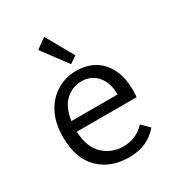

<svg xmlns="http://www.w3.org/2000/svg" viewBox="-167 -788 834 904"><g transform="rotate(-30 250.0 -336.0)"><path d="M272 10Q172 10 110.5 -51Q49 -112 49 -227Q49 -305 77.5 -358.5Q106 -412 153.5 -440Q201 -468 259 -468Q311 -468 353 -445Q395 -422 420 -374Q445 -326 445 -251Q445 -243 444.5 -234.5Q444 -226 443 -218H118Q122 -130 167.5 -89Q213 -48 274 -48Q346 -48 392 -99L432 -60Q374 10 272 10ZM121 -274H372Q372 -338 339.5 -375.5Q307 -413 254 -413Q207 -413 169 -379.5Q131 -346 121 -274ZM254 -507 153 -642 208 -682 292 -533Z"/></g></svg>

Font: Inconsolata Nerd Font Mono
Style: Regular
Weight: 400
Monospace: yes
Designer: Raph Levien, Cyreal, Brenton Simpson
Foundry: Raph Levien, Cyreal, Google
Version: Version 3.000; ttfautohint (v1.8.3);Nerd Fonts 3.0.2